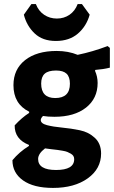

<svg xmlns="http://www.w3.org/2000/svg" viewBox="-20 -726 559 942"><path d="M382 -706 420 -654Q404 -597 362 -561Q320 -525 254 -525Q189 -525 150 -562Q111 -599 97 -654L134 -706H156Q169 -672 196.5 -653.5Q224 -635 259 -635Q294 -635 321 -653.5Q348 -672 361 -706ZM258 -476Q315 -476 361 -457Q434 -472 508 -500L519 -491V-394Q487 -386 448 -383L446 -379Q459 -350 459 -319Q459 -243 402 -198Q345 -153 247 -153Q214 -153 191 -157Q180 -146 180 -137Q180 -120 210.5 -112Q241 -104 284.5 -100Q328 -96 371.5 -87Q415 -78 445.5 -49.5Q476 -21 476 27Q476 102 410.5 149Q345 196 240 196Q145 196 93 159Q41 122 41 60Q75 19 122 -10V-15Q51 -43 52 -111Q87 -149 123 -172V-178Q46 -216 46 -308Q46 -386 103 -431Q160 -476 258 -476ZM255 -380Q217 -380 199.5 -364.5Q182 -349 182 -316Q182 -245 251 -245Q323 -245 323 -315Q323 -349 306.5 -364.5Q290 -380 255 -380ZM167 54Q167 108 255 108Q344 108 344 55Q344 46 340 39.5Q336 33 327.5 28Q319 23 310.5 19.5Q302 16 287 13.5Q272 11 261.5 9.5Q251 8 231.5 6Q212 4 201 2Q167 28 167 54Z"/></svg>

Font: Alegreya Sans SC ExtraBold
Style: Regular
Weight: 800
Designer: Juan Pablo del Peral
Foundry: Huerta Tipografica
Version: Version 2.007